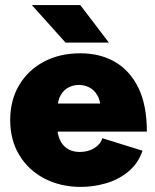

<svg xmlns="http://www.w3.org/2000/svg" viewBox="-20 -721 606 753"><path d="M298 12Q217 12 154 -21Q91 -54 55.5 -113Q20 -172 20 -250Q20 -328 55 -387Q90 -446 152 -479Q214 -512 295 -512Q372 -512 430.5 -478.5Q489 -445 522.5 -377Q556 -309 556 -205H182L204 -231Q204 -199 214 -175Q224 -151 244 -138Q264 -125 293 -125Q326 -125 350.5 -140.5Q375 -156 381 -179L539 -130Q521 -78 481.5 -46.5Q442 -15 393.5 -1.5Q345 12 298 12ZM205 -286 186 -315H393L375 -286Q375 -325 362 -347Q349 -369 329.5 -378.5Q310 -388 290 -388Q269 -388 249.5 -378.5Q230 -369 217.5 -347Q205 -325 205 -286ZM237 -554 105 -701H295L407 -554Z"/></svg>

Font: Figtree Black
Style: Regular
Weight: 900
Designer: Erik Kennedy
Foundry: Erik Kennedy
Version: Version 2.001;gftools[0.9.30]